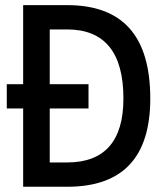

<svg xmlns="http://www.w3.org/2000/svg" viewBox="-20 -713 626 733"><path d="M5.9 -298.8H68.4V0H236.3C448.2 0 553.7 -111.8 553.7 -336.9C553.7 -575.7 448.2 -693.4 236.3 -693.4H68.4V-391.6H5.9ZM169.9 -92.8V-298.8H317.9V-391.6H169.9V-600.6H236.3C378.9 -600.6 451.2 -513.2 451.2 -336.9C451.2 -174.3 378.9 -92.8 236.3 -92.8Z"/></svg>

Font: CaskaydiaCove Nerd Font
Style: Regular
Weight: 400
Designer: Aaron Bell
Foundry: Saja Typeworks
Version: Version 2111.1;Nerd Fonts 2.3.3